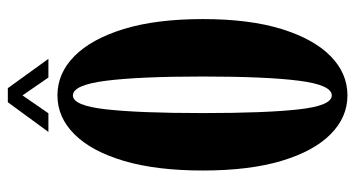

<svg xmlns="http://www.w3.org/2000/svg" viewBox="-224 -650 886 478"><g transform="rotate(-90 219.0 -411.0)"><path d="M220.5 11Q166 11 123.8 -31Q81.5 -73 57.5 -153.2Q33.5 -233.5 33.5 -349Q33.5 -465 57.5 -545.8Q81.5 -626.5 123.8 -668.8Q166 -711 220.5 -711Q275.5 -711 318.2 -668.8Q361 -626.5 385.8 -545.8Q410.5 -465 410.5 -349Q410.5 -233.5 385.8 -153.2Q361 -73 318.2 -31Q275.5 11 220.5 11ZM220.5 -28Q246.5 -28 257 -109.5Q267.5 -191 267.5 -349Q267.5 -507 257 -589.8Q246.5 -672.5 220.5 -672.5Q195 -672.5 185.8 -589.8Q176.5 -507 176.5 -349Q176.5 -191 185.8 -109.5Q195 -28 220.5 -28ZM129.5 -733.5 203.5 -834.5H238.5L311.5 -733.5H265L220.5 -798L176 -733.5Z"/></g></svg>

Font: Imbue 10pt ExtraBold
Style: Regular
Weight: 800
Designer: Tyler Finck
Foundry: Etcetera Type Company
Version: Version 1.102; ttfautohint (v1.8.3)